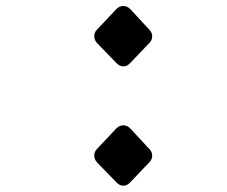

<svg xmlns="http://www.w3.org/2000/svg" viewBox="-20 -598 740 626"><path d="M404 -392 468 -459C479 -471 479 -488 468 -500L405 -568C392 -582 372 -582 359 -568L295 -500C284 -488 285 -470 296 -458L360 -392C373 -378 391 -378 404 -392ZM404 -3 468 -70C479 -82 479 -99 468 -111L405 -179C392 -193 372 -193 359 -179L295 -111C284 -99 285 -81 296 -69L360 -3C373 11 391 11 404 -3Z"/></svg>

Font: Kawkab Mono
Style: Bold
Weight: 700
Monospace: yes
Designer: Abdullah Arif
Foundry: Abdullah Arif
Version: Version 1.000;PS 000.500;hotconv 1.0.88;makeotf.lib2.5.64775